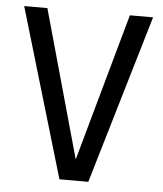

<svg xmlns="http://www.w3.org/2000/svg" viewBox="-49 -699 628 742"><g transform="rotate(5 265.0 -327.5)"><path d="M515 -655 321 0H209L15 -655H105L265 -82L425 -655Z"/></g></svg>

Font: RopaSansRegular
Style: Regular
Weight: 400
Designer: Botio Nikoltchev
Foundry: Botjo Nikoltchev
Version: Version 1.002